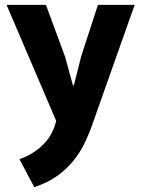

<svg xmlns="http://www.w3.org/2000/svg" viewBox="-20 -500 580 790"><path d="M7 -480H169L248 -266L280 -149H284L314 -268L383 -480H534L361 9Q347 50 328 89Q309 128 281.5 162Q254 196 215 224Q176 252 121 270L60 155Q119 134 157.5 95Q196 56 209 5L211 -3Z"/></svg>

Font: Mukta Malar ExtraBold
Style: Regular
Weight: 800
Designer: Aadarsh Rajan, Girish Dalvi, Yashodeep Gholap
Foundry: Ek Type
Version: Version 2.538;PS 1.000;hotconv 16.6.51;makeotf.lib2.5.65220;